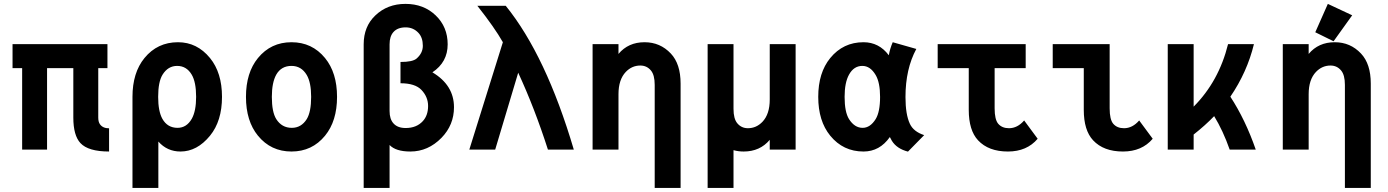

<svg xmlns="http://www.w3.org/2000/svg" viewBox="-20 -762 7071 978"><path d="M92.8 0V-415H43.9V-537.1H527.3V-415H480.5V-163.1Q480.5 -141.1 489.3 -128.9Q503.9 -108.4 535.6 -108.4V9.8Q429.7 9.8 389.6 -33.2Q353.5 -72.3 353.5 -163.1V-415H219.7V0Z M654.8 195.3V-268.6Q654.8 -391.6 715.8 -466.3Q781.7 -546.9 886.7 -546.9Q983.9 -546.9 1049.8 -466.3Q1110.8 -391.6 1110.8 -268.6Q1110.8 -145.5 1049.8 -70.8Q983.9 9.8 899.4 9.8Q831.5 9.8 786.6 -41V195.3ZM884.3 -110.8Q930.7 -110.8 957 -157.2Q979 -196.8 979 -268.6Q979 -343.8 956.5 -381.8Q930.2 -426.3 882.3 -426.3Q835.9 -426.3 808.1 -381.8Q785.6 -345.2 785.6 -268.6Q785.6 -195.3 807.1 -156.7Q833 -110.8 884.3 -110.8Z M1464.8 -426.3Q1412.6 -426.3 1387.2 -381.8Q1364.7 -341.3 1364.7 -268.6Q1364.7 -191.4 1387.2 -155.3Q1415.5 -110.8 1466.3 -110.8Q1514.6 -110.8 1542.5 -155.3Q1564.9 -191.9 1564.9 -268.6Q1564.9 -341.8 1542.5 -379.9Q1515.1 -426.3 1464.8 -426.3ZM1293.9 -70.8Q1232.9 -145.5 1232.9 -268.6Q1232.9 -391.6 1293.9 -466.3Q1359.9 -546.9 1464.8 -546.9Q1569.8 -546.9 1635.7 -466.3Q1696.8 -391.6 1696.8 -268.6Q1696.8 -145.5 1635.7 -70.8Q1569.8 9.8 1464.8 9.8Q1359.9 9.8 1293.9 -70.8Z M1832.5 195.3V-536.1Q1832.5 -627 1891.6 -683.1Q1953.1 -742.2 2045.4 -742.2Q2138.2 -742.2 2199.2 -683.6Q2260.3 -625 2260.3 -536.1Q2260.3 -445.3 2182.6 -393.6Q2292.5 -328.1 2292.5 -215.8Q2292.5 -125.5 2229 -60.1Q2160.6 9.8 2070.3 9.8Q1996.1 9.8 1964.4 -23.4V195.3ZM1964.4 -196.3Q1964.4 -155.3 1984.4 -133.3Q2005.4 -109.9 2046.4 -109.9Q2101.6 -109.9 2133.8 -145Q2160.6 -174.3 2160.6 -222.2Q2160.6 -268.1 2127 -303.7Q2094.7 -337.9 2020 -337.9V-446.3Q2082 -446.3 2102.1 -463.9Q2133.8 -491.7 2133.8 -528.8Q2133.8 -570.8 2111.3 -594.7Q2085 -622.6 2046.4 -622.6Q2005.4 -622.6 1984.4 -599.1Q1964.4 -577.1 1964.4 -536.1Z M2370.6 0 2541.5 -546.9Q2499.5 -621.1 2411.6 -732.4H2556.2Q2761.2 -479 2902.8 0H2771Q2703.1 -211.4 2619.6 -391.6L2502.4 0Z M2998.5 0V-537.1H3130.4V-487.3Q3180.2 -546.9 3263.2 -546.9Q3342.8 -546.9 3397 -489.3Q3446.8 -436.5 3446.8 -336.4V195.3H3314.9V-329.6Q3314.9 -380.4 3295.4 -403.3Q3274.4 -428.2 3241.7 -428.2Q3198.7 -428.2 3167.5 -395.5Q3130.4 -356.4 3130.4 -282.2V0Z M4032.7 0H3900.9V-49.8Q3851.1 9.8 3768.1 9.8Q3740.7 9.8 3716.3 2.9V195.3H3584.5V-537.1H3716.3V-207.5Q3716.3 -156.7 3735.8 -133.8Q3756.8 -108.9 3789.6 -108.9Q3832.5 -108.9 3863.8 -141.6Q3900.9 -180.7 3900.9 -254.9V-537.1H4032.7Z M4372.6 -426.3Q4329.1 -426.3 4304.7 -381.8Q4282.2 -341.3 4282.2 -268.6Q4282.2 -191.4 4304.7 -155.3Q4333 -110.8 4374 -110.8Q4412.6 -110.8 4440.4 -155.3Q4462.9 -191.9 4462.9 -268.6Q4462.9 -341.8 4440.4 -379.9Q4413.1 -426.3 4372.6 -426.3ZM4647.5 -512.7Q4592.3 -410.6 4592.3 -267.6Q4592.3 -178.7 4614.7 -131.3Q4633.3 -91.3 4687.5 -73.7L4605 10.3Q4547.9 -4.4 4522.9 -44.9Q4517.6 -53.7 4512.7 -64Q4460.9 9.8 4378.4 9.8Q4274.9 9.8 4209 -70.8Q4147.9 -145.5 4147.9 -268.6Q4147.9 -391.6 4209 -466.3Q4274.9 -546.9 4378.4 -546.9Q4457.5 -546.9 4507.3 -480.5Q4513.7 -515.6 4527.3 -546.9Z M4756.3 -537.1H5204.6V-415H5046.4V-210.4Q5046.4 -153.3 5064.5 -131.8Q5084 -108.9 5119.6 -108.9Q5162.6 -108.9 5196.8 -148.4L5265.6 -55.2Q5210.4 9.8 5114.3 9.8Q5015.1 9.8 4961.9 -47.4Q4914.6 -98.1 4914.6 -202.6V-415H4756.3Z M5851.6 -55.2Q5796.4 9.8 5700.2 9.8Q5601.1 9.8 5547.9 -47.4Q5500.5 -98.1 5500.5 -202.6V-415H5342.3V-537.1H5632.3V-210.4Q5632.3 -153.3 5650.4 -131.8Q5669.9 -108.9 5705.6 -108.9Q5748.5 -108.9 5782.7 -148.4Z M5928.2 0V-537.1H6060.1V-218.8Q6188.5 -347.7 6235.4 -537.1H6367.2Q6332.5 -394.5 6247.1 -269.5Q6323.7 -152.3 6376.5 0H6243.7Q6210 -96.2 6164.6 -170.4Q6120.1 -124 6060.1 -76.7V0Z M6743.7 -742.2 6867.7 -684.1 6772.9 -551.8 6679.7 -597.7ZM6514.2 0V-537.1H6646V-487.3Q6695.8 -546.9 6778.8 -546.9Q6858.4 -546.9 6912.6 -489.3Q6962.4 -436.5 6962.4 -336.4V195.3H6830.6V-329.6Q6830.6 -380.4 6811 -403.3Q6790 -428.2 6757.3 -428.2Q6714.4 -428.2 6683.1 -395.5Q6646 -356.4 6646 -282.2V0Z"/></svg>

Font: Consola Mono
Style: Bold
Weight: 700
Monospace: yes
Designer: Wojciech Kalinowski "wmk69" (wmk69@o2.pl)
Foundry: Wojciech Kalinowski "wmk69" (wmk69@o2.pl)
Version: Version 2.1.0